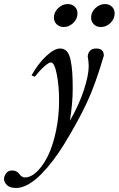

<svg xmlns="http://www.w3.org/2000/svg" viewBox="-111 -703 583 943"><path d="M384.3 -570.3Q363.3 -570.3 349.9 -583.5Q336.4 -596.7 336.4 -616.7Q336.4 -643.1 357.4 -663.1Q378.4 -683.1 404.3 -683.1Q425.3 -683.1 438.7 -670.2Q452.1 -657.2 452.1 -637.2Q452.1 -610.4 431.6 -590.3Q411.1 -570.3 384.3 -570.3ZM202.1 -570.3Q181.2 -570.3 167.5 -583.5Q153.8 -596.7 153.8 -616.7Q153.8 -643.1 174.8 -663.1Q195.8 -683.1 221.7 -683.1Q242.7 -683.1 256.1 -670.2Q269.5 -657.2 269.5 -637.2Q269.5 -610.4 249 -590.3Q228.5 -570.3 202.1 -570.3ZM-31.2 220.2Q-63.5 220.2 -77.4 205.6Q-91.3 190.9 -91.3 176.3Q-91.3 162.1 -81.1 148.2Q-70.8 134.3 -50.8 134.3Q-28.3 134.3 -15.6 152.3Q-3.9 168.5 11.2 168.5Q41.5 168.5 72 138.4Q102.5 108.4 126.2 58.6Q149.9 8.8 164.6 -62.3Q179.2 -133.3 179.2 -209.5Q179.2 -281.7 167.7 -339.1Q156.2 -396.5 139.2 -396.5Q128.9 -396.5 106.7 -377Q84.5 -357.4 59.6 -325.7L43.9 -333Q75.7 -389.6 115.5 -427.2Q155.3 -464.8 184.6 -464.8Q204.1 -464.8 216.8 -451.2Q229.5 -437.5 235.6 -408.7Q241.7 -379.9 243.9 -347.9Q246.1 -315.9 246.1 -267.1Q246.1 -194.8 232.4 -110.4Q276.9 -187 300.8 -260.3Q324.7 -333.5 324.7 -378.4Q324.7 -397.9 319.8 -426.3Q324.2 -464.8 361.8 -464.8Q398.9 -464.8 398.9 -429.7Q357.9 -288.6 314.7 -196.8Q271.5 -105 203.6 5.9Q177.7 47.9 150.1 84.2Q122.6 120.6 91.8 152.1Q61 183.6 29.1 201.9Q-2.9 220.2 -31.2 220.2Z"/></svg>

Font: Elstob 6pt
Style: Italic
Weight: 400
Italic angle: -20°
Designer: Peter S. Baker
Version: Version 1.015